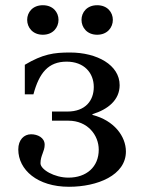

<svg xmlns="http://www.w3.org/2000/svg" viewBox="-20 -703 552 735"><path d="M292 -627C292 -598 313 -570 352 -570C391 -570 412 -598 412 -627C412 -656 391 -683 352 -683C313 -683 292 -656 292 -627ZM84 -627C84 -598 105 -570 144 -570C183 -570 204 -598 204 -627C204 -656 183 -683 144 -683C105 -683 84 -656 84 -627ZM50 -131C50 -53 123 12 244 12C353 12 462 -32 462 -123C462 -181 417 -242 334 -263V-266C393 -284 438 -320 438 -377C438 -454 352 -502 248 -502C186 -502 144 -496 75 -455V-342H108C130 -424 165 -467 235 -467C302 -467 339 -424 339 -370C339 -318 307 -276 238 -276H179V-241H242C315 -241 358 -186 358 -130C358 -64 311 -23 242 -23C188 -23 135 -54 135 -78C135 -108 151 -123 151 -149C151 -176 124 -189 99 -189C72 -189 50 -168 50 -131Z"/></svg>

Font: Lingua Franca
Style: Regular
Weight: 400
Version: Version 1.19